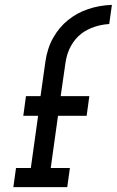

<svg xmlns="http://www.w3.org/2000/svg" viewBox="-20 -771 481 791"><path d="M46 -79H107L137 -294H76L87 -375H147L167 -517Q175 -573 199.5 -616Q224 -659 260 -688Q297 -718 343 -733.5Q389 -749 441 -751L430 -672Q397 -670 368 -660Q339 -650 316 -633Q290 -613 273 -583Q256 -553 250 -514L230 -375H348L337 -294H219L189 -79H268L257 0H35Z"/></svg>

Font: Josefin Slab
Style: Bold Italic
Weight: 700
Italic angle: -12°
Designer: Santiago Orozco
Foundry: Typemade
Version: Version 2.000